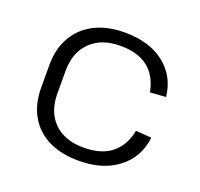

<svg xmlns="http://www.w3.org/2000/svg" viewBox="-102 -660 813 780"><g transform="rotate(20 304.5 -270.0)"><path d="M312 7Q236 7 181.5 -20Q127 -47 97.5 -98.5Q68 -150 68 -221V-319Q68 -389 98 -440.5Q128 -492 182.5 -519.5Q237 -547 312 -547Q417 -547 482.5 -496.5Q548 -446 558 -358L490 -353Q477 -421 433 -455.5Q389 -490 313 -490Q232 -490 185 -444Q138 -398 138 -319V-221Q138 -141 184.5 -95.5Q231 -50 313 -50Q388 -50 432.5 -85Q477 -120 490 -187L558 -182Q548 -95 482 -44Q416 7 312 7Z"/></g></svg>

Font: Pathway Extreme 28pt Light
Style: Regular
Weight: 300
Designer: Eduardo Rodriguez Tunni
Foundry: Eduardo Rodriguez Tunni
Version: Version 1.001;gftools[0.9.26]